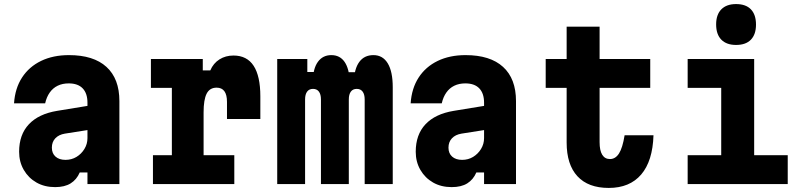

<svg xmlns="http://www.w3.org/2000/svg" viewBox="-20 -905 3940 944"><path d="M420 -386V-267L299 -248Q269 -243 252 -225Q235 -207 235 -179Q235 -151 253 -135Q271 -119 302 -119Q332 -119 356 -133.5Q380 -148 395 -172.5Q410 -197 410 -226V-400Q410 -446 386.5 -470.5Q363 -495 318 -495Q287 -495 263.5 -483.5Q240 -472 224.5 -450Q209 -428 202 -397H49Q54 -471 88.5 -524Q123 -577 182 -605.5Q241 -634 319 -634Q440 -634 503.5 -576Q567 -518 567 -408V0H410V-57H372Q357 -22 327.5 -3.5Q298 15 251 15Q199 15 159.5 -7.5Q120 -30 97 -69.5Q74 -109 74 -159Q74 -243 122 -294Q170 -345 261 -360Z M722 -615H977V-559H1014Q1029 -594 1059 -613Q1089 -632 1128 -632Q1194 -632 1227 -581.5Q1260 -531 1260 -431V-320H1096V-404Q1096 -474 1045 -474Q1011 -474 996 -444.5Q981 -415 981 -353V-142H1132V0H732V-142H825V-473H722Z M1343 -615H1491V-551H1577L1518 -505Q1519 -568 1543 -601Q1567 -634 1609 -634Q1651 -634 1674 -601Q1697 -568 1700 -503L1645 -550H1780L1720 -505Q1722 -567 1746.5 -600.5Q1771 -634 1816 -634Q1862 -634 1886.5 -593.5Q1911 -553 1911 -476V0H1773V-416Q1773 -441 1763 -454.5Q1753 -468 1734 -468Q1715 -468 1705 -454.5Q1695 -441 1695 -416V0H1558V-416Q1558 -441 1548 -454.5Q1538 -468 1519 -468Q1500 -468 1490 -454.5Q1480 -441 1480 -416V0H1343Z M2370 -386V-267L2249 -248Q2219 -243 2202 -225Q2185 -207 2185 -179Q2185 -151 2203 -135Q2221 -119 2252 -119Q2282 -119 2306 -133.5Q2330 -148 2345 -172.5Q2360 -197 2360 -226V-400Q2360 -446 2336.5 -470.5Q2313 -495 2268 -495Q2237 -495 2213.5 -483.5Q2190 -472 2174.5 -450Q2159 -428 2152 -397H1999Q2004 -471 2038.5 -524Q2073 -577 2132 -605.5Q2191 -634 2269 -634Q2390 -634 2453.5 -576Q2517 -518 2517 -408V0H2360V-57H2322Q2307 -22 2277.5 -3.5Q2248 15 2201 15Q2149 15 2109.5 -7.5Q2070 -30 2047 -69.5Q2024 -109 2024 -159Q2024 -243 2072 -294Q2120 -345 2211 -360Z M2928 -774V-615H3177V-473H2928V-206Q2928 -165 2941 -144Q2954 -123 2979 -123Q3006 -123 3023.5 -150.5Q3041 -178 3051 -240H3193Q3189 -113 3132.5 -47Q3076 19 2973 19Q2872 19 2819 -38.5Q2766 -96 2766 -204V-473H2663V-615H2766V-774Z M3361 -615H3688V-142H3853V0H3361V-142H3526V-473H3361ZM3599 -684Q3552 -684 3526.5 -710Q3501 -736 3501 -785Q3501 -833 3526.5 -859Q3552 -885 3599 -885Q3647 -885 3672 -859Q3697 -833 3697 -784Q3697 -736 3672 -710Q3647 -684 3599 -684Z"/></svg>

Font: Martian Mono SemiCondensed
Style: Bold
Weight: 700
Width: 4
Designer: Roman Shamin
Foundry: Evil Martians
Version: Version 1.000